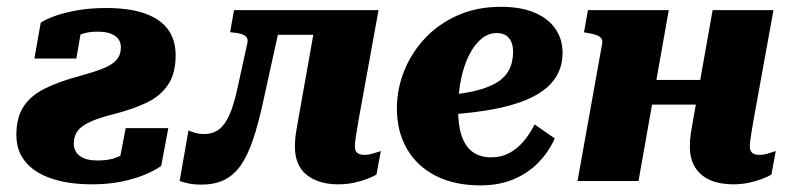

<svg xmlns="http://www.w3.org/2000/svg" viewBox="-20 -542 2366 575"><path d="M201 -112.8Q201 -134.8 212.7 -150.2Q224.4 -165.6 250.3 -177.3Q276.2 -189 320 -200Q377.4 -214.6 418.9 -234.4Q460.4 -254.2 483.2 -288Q506 -321.8 506 -376.6Q506 -423 482.9 -454.2Q459.8 -485.4 413.7 -501.7Q367.6 -518 298.8 -518Q250.4 -518 211 -511Q171.6 -504 143.6 -493.8Q115.6 -483.6 102 -474L83 -366.8H208.6L224.6 -459Q216 -458.2 206.2 -452Q196.4 -445.8 189.2 -435.1Q182 -424.4 180 -408.8Q191.6 -422.2 205.4 -430.7Q219.2 -439.2 235.7 -443.2Q252.2 -447.2 271 -447.2Q296.2 -447.2 311.5 -441.3Q326.8 -435.4 334.4 -425.1Q342 -414.8 342 -400.6Q342 -377.8 329.1 -362.8Q316.2 -347.8 288.6 -336.9Q261 -326 218 -314.2Q154.4 -297.2 112.4 -275.8Q70.4 -254.4 49.7 -221.6Q29 -188.8 29 -137.6Q29 -90 56.5 -57Q84 -24 135.1 -7Q186.2 10 256 10Q302.4 10 341.8 2.2Q381.2 -5.6 412.3 -18.4Q443.4 -31.2 462.8 -45L484 -158.2H356.4L332.6 -34.8Q362.4 -51 373.9 -62.4Q385.4 -73.8 387 -84.2Q388.6 -94.6 386.6 -107Q367.8 -91.4 351.4 -81.4Q335 -71.4 316.4 -66.4Q297.8 -61.4 272 -61.4Q237.4 -61.4 219.2 -74.8Q201 -88.2 201 -112.8Z M690 -272.8Q679.6 -225.6 666.5 -196.7Q653.4 -167.8 635.4 -154.2Q617.4 -140.6 590.8 -140.6Q576.4 -140.6 563.6 -144.4Q550.8 -148.2 544.4 -151.4L518 0Q528.6 4 544.6 7.4Q560.6 10.8 583 10.8Q623.4 10.8 652.1 -3.4Q680.8 -17.6 701.5 -47.6Q722.2 -77.6 738.1 -124.9Q754 -172.2 768.2 -238L828.4 -511.6H680.8L669.2 -445.6L674.6 -445Q690.2 -443.8 701.2 -440.6Q712.2 -437.4 717.7 -431.2Q723.2 -425 720.8 -413ZM774.6 -437.8H976.6L994.6 -511.6H790.6ZM1042.8 -103.4Q1042.8 -111 1044.3 -123.2Q1045.8 -135.4 1048.6 -150.9Q1051.4 -166.4 1053.8 -182L1113.6 -511.6H931.4L872.8 -182Q870.4 -168 868 -154.2Q865.6 -140.4 864.4 -127.9Q863.2 -115.4 863.2 -103Q863.2 -46.4 898.6 -18.2Q934 10 992.4 10Q1017.8 10 1039.4 5.4Q1061 0.8 1078.6 -5.9Q1096.2 -12.6 1107.4 -19L1120.4 -89.6Q1117.2 -88.8 1109.5 -86.2Q1101.8 -83.6 1092.2 -80.9Q1082.6 -78.2 1071.2 -78.2Q1057 -78.2 1049.9 -84.3Q1042.8 -90.4 1042.8 -103.4Z M1419 13.2Q1341 13.2 1284.9 -15.5Q1228.8 -44.2 1198.7 -96.2Q1168.6 -148.2 1168.6 -217.6Q1168.6 -274.2 1190 -328.5Q1211.4 -382.8 1252 -426.5Q1292.6 -470.2 1350.3 -495.9Q1408 -521.6 1480.2 -521.6Q1540.4 -521.6 1581.5 -503.9Q1622.6 -486.2 1643.7 -455.2Q1664.8 -424.2 1664.8 -384.4Q1664.8 -337.8 1639.7 -303.5Q1614.6 -269.2 1564.1 -246.5Q1513.6 -223.8 1438.3 -211.5Q1363 -199.2 1262.6 -195.6L1272.4 -255Q1340.2 -257.2 1387 -266.4Q1433.8 -275.6 1462.3 -291.6Q1490.8 -307.6 1503.7 -331.3Q1516.6 -355 1516.6 -386.8Q1516.6 -404 1511.2 -416.6Q1505.8 -429.2 1495.1 -436.1Q1484.4 -443 1467.4 -443Q1443.4 -443 1422.7 -426.5Q1402 -410 1386.2 -379.8Q1370.4 -349.6 1361.2 -307.4Q1352 -265.2 1352 -212.8Q1352 -165 1363.2 -133.4Q1374.4 -101.8 1396.4 -86.3Q1418.4 -70.8 1451 -70.8Q1481.4 -70.8 1505.3 -83.7Q1529.2 -96.6 1548 -118.8Q1566.8 -141 1581 -169.2L1641.4 -127.6Q1624.2 -88.4 1593.5 -56.3Q1562.8 -24.2 1519 -5.5Q1475.2 13.2 1419 13.2Z M1849 -228.8H2158L2171.6 -302.6H1862.6ZM1709.6 0H1892.2L1982.8 -511.6H1740.6L1729 -445.2L1740 -443.2Q1756 -440.8 1766.2 -437Q1776.4 -433.2 1780.9 -426.8Q1785.4 -420.4 1783 -409.6ZM2225.6 -103.4Q2225.6 -111 2227.1 -123.2Q2228.6 -135.4 2231.4 -150.9Q2234.2 -166.4 2236.6 -182L2296.4 -511.6H2114.2L2055.6 -182Q2053.2 -168 2050.8 -154.2Q2048.4 -140.4 2047.2 -127.9Q2046 -115.4 2046 -103Q2046 -65.4 2062.1 -40.2Q2078.2 -15 2107.2 -2.5Q2136.2 10 2175.2 10Q2200.6 10 2222.2 5.4Q2243.8 0.8 2261.4 -5.9Q2279 -12.6 2290.2 -19L2303.2 -89.6Q2300 -88.8 2292.3 -86.2Q2284.6 -83.6 2275 -80.9Q2265.4 -78.2 2254 -78.2Q2239.8 -78.2 2232.7 -84.3Q2225.6 -90.4 2225.6 -103.4Z"/></svg>

Font: Roboto Serif 20pt
Style: Italic
Weight: 400
Italic angle: -10°
Designer: Greg Gazdowicz
Foundry: Commercial Type
Version: Version 1.008